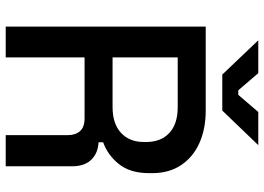

<svg xmlns="http://www.w3.org/2000/svg" viewBox="-146 -778 924 672"><g transform="rotate(90 316.0 -442.0)"><path d="M73 0V-700H367Q432 -700 481.5 -677.5Q531 -655 558.5 -613Q586 -571 586 -513V-502Q586 -436 554.5 -396.5Q523 -357 478 -341V-325Q516 -323 539 -299.5Q562 -276 562 -232V0H453V-217Q453 -244 439 -260Q425 -276 394 -276H181V0ZM181 -374H355Q413 -374 445 -403.5Q477 -433 477 -484V-492Q477 -543 445.5 -572.5Q414 -602 355 -602H181ZM241 -758 121 -884H236L296 -814H312L372 -884H488L367 -758Z"/></g></svg>

Font: Space Grotesk Light Medium
Style: Regular
Weight: 500
Version: Version 2.000